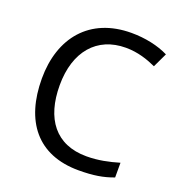

<svg xmlns="http://www.w3.org/2000/svg" viewBox="-132 -836 896 957"><g transform="rotate(20 316.0 -357.0)"><path d="M403 -645C467 -645 521 -626 565 -606L601 -682C547 -709 477 -724 404 -724C183 -724 61 -574 61 -358C61 -133 170 10 389 10C468 10 520 1 573 -19V-97C519 -81 464 -69 402 -69C238 -69 156 -180 156 -357C156 -536 250 -645 403 -645Z"/></g></svg>

Font: Noto Sans Buginese
Style: Regular
Weight: 400
Designer: Monotype Design Team
Foundry: Monotype Imaging Inc.
Version: Version 2.002